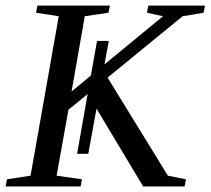

<svg xmlns="http://www.w3.org/2000/svg" viewBox="-32 -675 762 695"><path d="M710 -654.8 705.1 -628.9 628.9 -616.2 357.4 -394 575.7 -39.1 641.1 -25.9 636.2 0H486.3L317.4 -281.7L287.6 -118.2H247.1L285.2 -334.5L215.8 -277.8L172.9 -39.1L264.6 -25.9L259.8 0H-11.7L-6.8 -25.9L78.6 -39.1L180.7 -616.2L98.6 -628.9L103.5 -654.8H365.7L360.8 -628.9L274.9 -616.2L227.1 -343.8L296.9 -401.4L319.3 -526.9H361.8L346.2 -441.9L558.1 -616.2L500 -628.9L504.9 -654.8Z"/></svg>

Font: Liberation Serif
Style: Italic
Weight: 400
Italic angle: -16.333°
Designer: Steve Matteson
Foundry: Ascender Corporation
Version: Version 2.1.5